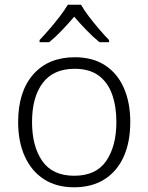

<svg xmlns="http://www.w3.org/2000/svg" viewBox="-20 -785 630 815"><path d="M533 -267Q533 -183 505.5 -121Q478 -59 424.5 -24.5Q371 10 294 10Q220 10 167 -24Q114 -58 85.5 -120.5Q57 -183 57 -267Q57 -396 121 -469Q185 -542 298 -542Q374 -542 426.5 -507.5Q479 -473 506 -411Q533 -349 533 -267ZM116 -267Q116 -164 159.5 -101.5Q203 -39 295 -39Q388 -39 431 -102Q474 -165 474 -267Q474 -333 456 -384Q438 -435 399 -464Q360 -493 297 -493Q207 -493 161.5 -433Q116 -373 116 -267ZM324 -765Q336 -743 357 -715.5Q378 -688 401 -661Q424 -634 443 -615V-606H402Q375 -628 347 -657Q319 -686 295 -714Q271 -686 243.5 -657Q216 -628 189 -606H148V-615Q167 -635 190 -661.5Q213 -688 234 -715.5Q255 -743 268 -765Z"/></svg>

Font: Noto Sans Tamil Light
Style: Regular
Weight: 300
Designer: Jelle Bosma - Monotype Design Team
Foundry: Monotype Imaging Inc.
Version: Version 2.004; ttfautohint (v1.8.4.7-5d5b)